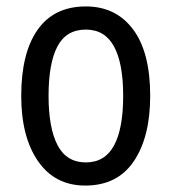

<svg xmlns="http://www.w3.org/2000/svg" viewBox="-20 -567 533 597"><path d="M447 -269Q447 -141 396 -65.5Q345 10 245 10Q151 10 98.5 -65.5Q46 -141 46 -269Q46 -402 97 -474.5Q148 -547 247 -547Q340 -547 393.5 -476Q447 -405 447 -269ZM131 -269Q131 -169 159 -115.5Q187 -62 247 -62Q306 -62 334.5 -114.5Q363 -167 363 -269Q363 -370 334.5 -422.5Q306 -475 247 -475Q186 -475 158.5 -422.5Q131 -370 131 -269Z"/></svg>

Font: Noto Sans Ethiopic Cond
Style: Regular
Weight: 400
Width: 3
Designer: Monotype Design Team
Foundry: Monotype Imaging Inc.
Version: Version 2.102; ttfautohint (v1.8.4.7-5d5b)